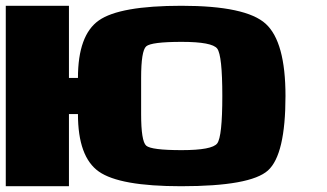

<svg xmlns="http://www.w3.org/2000/svg" viewBox="-20 -645 1134 665"><path d="M609.4 -125Q714.8 -125 732.4 -148.4Q750 -171.9 750 -312.5Q750 -453.1 732.4 -476.6Q714.8 -500 609.4 -500Q503.9 -500 486.3 -484.4Q468.8 -468.8 468.8 -375V-250Q468.8 -156.2 486.3 -140.6Q503.9 -125 609.4 -125ZM968.8 -312.5Q968.8 -109.4 908.2 -54.7Q847.7 0 607.2 0Q394.5 0 322.3 -50.8Q250 -101.6 250 -250H218.8V0H0V-625H218.8V-375H250Q250 -523.4 322.3 -574.2Q394.5 -625 608.6 -625Q832 -625 900.4 -562.5Q968.8 -500 968.8 -312.5Z"/></svg>

Font: CraftyPE
Style: Regular
Weight: 400
Designer: Erek Butcher
Foundry: Haunted Coop
Version: Version 0.018;April 4, 2024;FontCreator 15.0.0.2962 64-bit